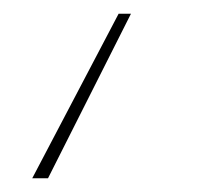

<svg xmlns="http://www.w3.org/2000/svg" viewBox="-20 -119 316 280"><path d="M171 -99 50 141H27L153 -99Z"/></svg>

Font: Fira Sans Thin
Style: Italic
Weight: 250
Italic angle: -8°
Designer: Carrois Corporate & Edenspiekermann AG
Foundry: Carrois Corporate GbR & Edenspiekermann AG
Version: Version 4.203